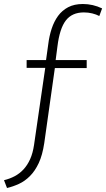

<svg xmlns="http://www.w3.org/2000/svg" viewBox="-41 -770 530 959"><path d="M180 -55Q171 5 152.5 44.5Q134 84 108.5 109.5Q83 135 53.5 148.5Q24 162 -6 169L-21 130Q8 123 32.5 110Q57 97 76.5 76Q96 55 109.5 25Q123 -5 129 -46L185 -431H92V-470H189L200 -549Q205 -590 217 -626.5Q229 -663 249 -690.5Q269 -718 299.5 -734Q330 -750 373 -750Q423 -750 469 -728L455 -690Q440 -698 420 -703Q400 -708 378 -708Q319 -708 288 -668Q257 -628 246 -539L237 -470H392V-430H233Z"/></svg>

Font: Mukta ExtraLight
Style: Regular
Weight: 275
Designer: Girish Dalvi and Yashodeep Gholap
Foundry: Ek Type
Version: Version 2.538;PS 1.002;hotconv 16.6.51;makeotf.lib2.5.65220;